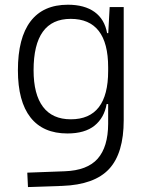

<svg xmlns="http://www.w3.org/2000/svg" viewBox="-20 -547 626 801"><path d="M96.7 233.4 93.8 173.3 250 167.5Q344.2 164.1 387.5 115Q430.7 65.9 431.2 -30.3V-112.8H424.8Q415 -55.7 374.5 -22.9Q334 9.8 261.2 9.8Q159.7 9.8 107.2 -57.1Q54.7 -124 54.7 -253.9Q54.7 -388.7 107.4 -458Q160.2 -527.3 263.2 -527.3Q332.5 -527.3 374.5 -497.1Q416.5 -466.8 426.8 -408.7H431.6L437.5 -517.6H496.1V-45.9Q496.1 92.3 435.1 158Q374 223.6 240.2 228.5ZM431.2 -266.1Q431.2 -468.3 274.9 -468.3Q120.1 -468.3 120.1 -253.9Q120.1 -153.3 159.4 -101.3Q198.7 -49.3 275.4 -49.3Q431.2 -49.3 431.2 -251Z"/></svg>

Font: Cascadia Mono PL Light
Style: Regular
Weight: 300
Monospace: yes
Designer: Aaron Bell
Foundry: Saja Typeworks
Version: Version 2404.023; ttfautohint (v1.8.4)